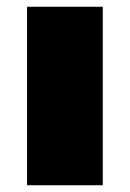

<svg xmlns="http://www.w3.org/2000/svg" viewBox="-20 -548 384 568"><path d="M60 0V-528H284V0Z"/></svg>

Font: Archivo SemiBold Expanded Black
Style: Regular
Weight: 900
Width: 7
Version: Version 2.001